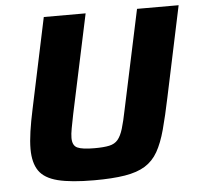

<svg xmlns="http://www.w3.org/2000/svg" viewBox="-51 -740 826 800"><g transform="rotate(-5 362.5 -340.0)"><path d="M311 8Q215 8 159.5 -6Q104 -20 81 -53.5Q58 -87 58 -145Q58 -176 64 -217.5Q70 -259 81 -310L161 -688H336L248 -275Q241 -240 236.5 -216Q232 -192 232 -176Q232 -144 252.5 -134.5Q273 -125 324 -125Q363 -125 386 -130Q409 -135 422 -150.5Q435 -166 444 -195.5Q453 -225 463 -275L551 -688H725L645 -310Q629 -233 614 -177.5Q599 -122 578.5 -86Q558 -50 525 -29.5Q492 -9 440 -0.5Q388 8 311 8Z"/></g></svg>

Font: Saira
Style: Bold Italic
Weight: 700
Italic angle: -12°
Designer: Hector Gatti with collaboration of the Omnibus-Type team
Foundry: Omnibus-Type
Version: Version 1.100; ttfautohint (v1.8.3)